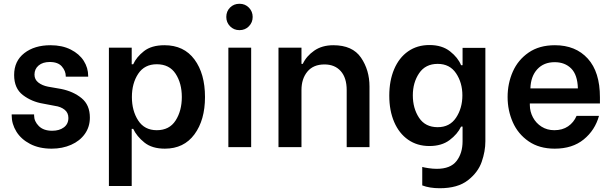

<svg xmlns="http://www.w3.org/2000/svg" viewBox="-20 -781 3248 1019"><path d="M42 -168V-174H161V-168Q161 -137 186 -112Q211 -87 257 -87Q295 -87 319 -105Q343 -123 343 -155Q343 -183 322.5 -199Q302 -215 272 -219L209 -231Q148 -241 101.5 -276.5Q55 -312 55 -383Q55 -457 109 -499Q163 -541 248 -541Q310 -541 355.5 -518Q401 -495 424.5 -458Q448 -421 448 -378V-374H329V-377Q329 -404 308.5 -428Q288 -452 244 -452Q207 -452 185 -433.5Q163 -415 163 -385Q163 -359 183.5 -343Q204 -327 235 -321L304 -309Q369 -296 413 -260Q457 -224 457 -157Q457 -108 430.5 -70.5Q404 -33 357.5 -12.5Q311 8 254 8Q188 8 140 -17Q92 -42 67 -82.5Q42 -123 42 -168Z M687 -97H679V206H558V-528H679V-440H687Q704 -478 744 -509.5Q784 -541 853 -541Q956 -541 1012 -465.5Q1068 -390 1068 -266Q1068 -144 1012 -68Q956 8 855 8Q787 8 746.5 -24.5Q706 -57 687 -97ZM945 -266Q945 -339 912 -389.5Q879 -440 812 -440Q747 -440 713.5 -389.5Q680 -339 680 -266Q680 -193 713.5 -141.5Q747 -90 812 -90Q879 -90 912 -141.5Q945 -193 945 -266Z M1192 -528H1313V0H1192ZM1181 -691Q1181 -721 1201 -741Q1221 -761 1251 -761Q1281 -761 1301 -740.5Q1321 -720 1321 -691Q1321 -662 1301 -641.5Q1281 -621 1251 -621Q1221 -621 1201 -641.5Q1181 -662 1181 -691Z M1458 -528H1580V-442H1587Q1606 -483 1647.5 -512Q1689 -541 1749 -541Q1851 -541 1896 -475Q1941 -409 1941 -322V0H1820V-303Q1820 -368 1788.5 -403.5Q1757 -439 1702 -439Q1643 -439 1611.5 -401Q1580 -363 1580 -303V0H1458Z M2221 203V105Q2231 108 2254 111.5Q2277 115 2298 115Q2371 115 2403 73.5Q2435 32 2435 -31V-109H2427Q2408 -69 2366 -37.5Q2324 -6 2259 -6Q2194 -6 2146 -39.5Q2098 -73 2072 -133.5Q2046 -194 2046 -273Q2046 -353 2072 -414Q2098 -475 2146 -508.5Q2194 -542 2259 -542Q2326 -542 2368.5 -508.5Q2411 -475 2427 -435H2435V-527H2556V-31Q2556 22 2536.5 78Q2517 134 2463 176Q2409 218 2314 218Q2260 218 2221 203ZM2434 -275Q2434 -342 2400.5 -392Q2367 -442 2303 -442Q2238 -442 2204.5 -392.5Q2171 -343 2171 -275Q2171 -206 2204 -156Q2237 -106 2303 -106Q2367 -106 2400.5 -156.5Q2434 -207 2434 -275Z M2674 -266Q2674 -338 2701.5 -400.5Q2729 -463 2785.5 -502Q2842 -541 2925 -541Q3035 -541 3099.5 -470Q3164 -399 3164 -265V-232H2792V-224Q2792 -189 2808.5 -158Q2825 -127 2854.5 -108.5Q2884 -90 2922 -90Q2965 -90 2995 -110.5Q3025 -131 3040 -166H3159Q3138 -90 3078 -41Q3018 8 2924 8Q2842 8 2785.5 -31Q2729 -70 2701.5 -132.5Q2674 -195 2674 -266ZM3047 -312Q3045 -384 3011.5 -417.5Q2978 -451 2924 -451Q2866 -451 2831.5 -413.5Q2797 -376 2795 -312Z"/></svg>

Font: Be Vietnam SemiBold
Style: Regular
Weight: 600
Designer: Gabriel Lam
Foundry: TypeRant
Version: Version 4.000